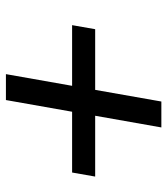

<svg xmlns="http://www.w3.org/2000/svg" viewBox="20 -660 547 626"><g transform="rotate(90 293.0 -346.5)"><path d="M221.2 -92.8H305.7L343.8 -308.6H542L555.2 -383.8H356.9L395 -599.6H310.5L272.5 -383.8H74.7L61.5 -308.6H259.3Z"/></g></svg>

Font: Cascadia Code PL SemiLight
Style: Italic
Weight: 350
Italic angle: -10°
Monospace: yes
Designer: Aaron Bell
Foundry: Saja Typeworks
Version: Version 2404.023